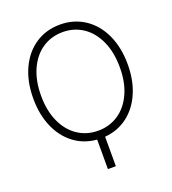

<svg xmlns="http://www.w3.org/2000/svg" viewBox="-160 -837 1032 1153"><g transform="rotate(-20 355.5 -260.0)"><path d="M380.9 8.8V197.3H330.1V8.8Q248.5 2.4 185.8 -44.4Q123 -91.3 88.4 -171.1Q53.7 -251 53.7 -353.5Q53.7 -461.9 92 -544.2Q130.4 -626.5 198.7 -671.6Q267.1 -716.8 355.5 -716.8Q443.4 -716.8 512 -671.6Q580.6 -626.5 618.9 -544.2Q657.2 -461.9 657.2 -353.5Q657.2 -250.5 622.3 -170.7Q587.4 -90.8 524.7 -44.2Q461.9 2.4 380.9 8.8ZM355.5 -668.9Q282.2 -668.9 225.1 -630.6Q168 -592.3 135.7 -520.8Q103.5 -449.2 103.5 -353.5Q103.5 -258.3 135.5 -187.3Q167.5 -116.2 224.6 -77.6Q281.7 -39.1 355.5 -39.1Q428.2 -39.1 485.4 -77.4Q542.5 -115.7 574.7 -187Q606.9 -258.3 606.4 -353.5Q606.4 -448.7 574.2 -520.3Q542 -591.8 485.1 -630.4Q428.2 -668.9 355.5 -668.9Z"/></g></svg>

Font: Pretendard GOV ExtraLight
Style: Regular
Weight: 200
Designer: Base glyphs from Inter by Rasmus Andersson; Hangeul glyphs from Noto Sans CJK(Source Han Sans) by Jang Soo-young and Kan
Foundry: Kil Hyung-jin
Version: Version 1.309